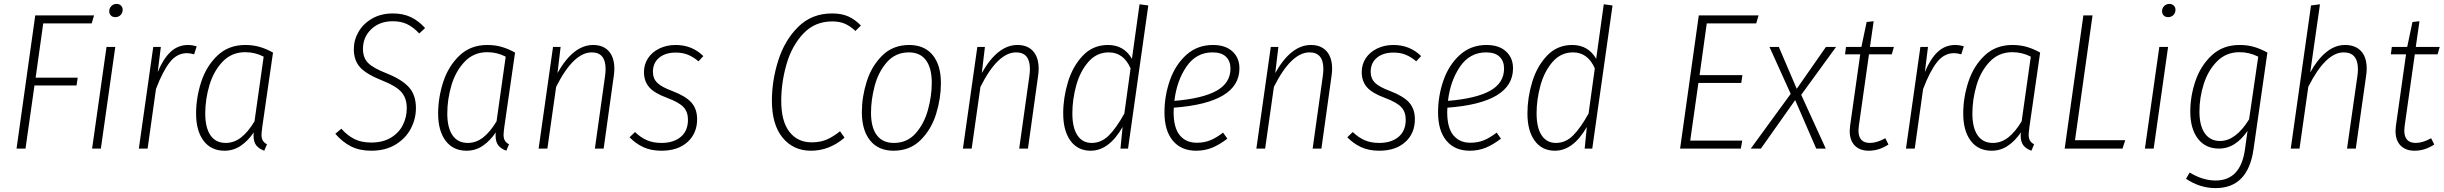

<svg xmlns="http://www.w3.org/2000/svg" viewBox="-20 -763 12551 986"><path d="M463 -684 451 -643H202L163 -364H379L373 -324H157L111 0H65L161 -684Z M572 -522 498 0H453L527 -522ZM541 -705Q541 -721 552 -732Q563 -743 579 -743Q592 -743 601 -734.5Q610 -726 610 -713Q610 -697 599.5 -686Q589 -675 572 -675Q558 -675 549.5 -683.5Q541 -692 541 -705Z M990 -525 977 -484Q957 -490 940 -490Q889 -490 852.5 -444Q816 -398 781 -306L738 0H693L767 -522H806L790 -393Q818 -461 856 -496.5Q894 -532 946 -532Q967 -532 990 -525Z M1382 -493 1327 -112Q1323 -80 1323 -71Q1323 -53 1329.5 -41.5Q1336 -30 1351 -22L1337 11Q1310 1 1296 -16.5Q1282 -34 1282 -68L1283 -83Q1254 -40 1216.5 -14.5Q1179 11 1133 11Q1064 11 1025.5 -40Q987 -91 987 -180Q987 -262 1013.5 -343Q1040 -424 1097 -478Q1154 -532 1239 -532Q1280 -532 1314 -522Q1348 -512 1382 -493ZM1034 -180Q1034 -107 1061 -68Q1088 -29 1139 -29Q1182 -29 1218 -57Q1254 -85 1287 -140L1334 -472Q1290 -495 1239 -495Q1170 -495 1123.5 -446.5Q1077 -398 1055.5 -325.5Q1034 -253 1034 -180Z M2163 -619 2133 -591Q2102 -624 2070.5 -639Q2039 -654 1997 -654Q1930 -654 1887 -613.5Q1844 -573 1844 -512Q1844 -466 1870.5 -439.5Q1897 -413 1966 -386Q2044 -355 2080 -315Q2116 -275 2116 -208Q2116 -153 2090 -103Q2064 -53 2012 -21Q1960 11 1886 11Q1826 11 1782 -11.5Q1738 -34 1702 -76L1733 -102Q1764 -67 1800 -49Q1836 -31 1886 -31Q1946 -31 1987.5 -56Q2029 -81 2049 -121.5Q2069 -162 2069 -207Q2069 -259 2041 -290.5Q2013 -322 1944 -349Q1863 -381 1830 -416.5Q1797 -452 1797 -511Q1797 -558 1821.5 -600Q1846 -642 1891.5 -668Q1937 -694 1998 -694Q2050 -694 2090 -675Q2130 -656 2163 -619Z M2625 -493 2570 -112Q2566 -80 2566 -71Q2566 -53 2572.5 -41.5Q2579 -30 2594 -22L2580 11Q2553 1 2539 -16.5Q2525 -34 2525 -68L2526 -83Q2497 -40 2459.5 -14.5Q2422 11 2376 11Q2307 11 2268.5 -40Q2230 -91 2230 -180Q2230 -262 2256.5 -343Q2283 -424 2340 -478Q2397 -532 2482 -532Q2523 -532 2557 -522Q2591 -512 2625 -493ZM2277 -180Q2277 -107 2304 -68Q2331 -29 2382 -29Q2425 -29 2461 -57Q2497 -85 2530 -140L2577 -472Q2533 -495 2482 -495Q2413 -495 2366.5 -446.5Q2320 -398 2298.5 -325.5Q2277 -253 2277 -180Z M3135 -410Q3135 -393 3132 -373L3080 0H3035L3087 -371Q3090 -392 3090 -409Q3090 -494 3019 -494Q2925 -494 2836 -317L2791 0H2746L2820 -522H2859L2843 -388Q2924 -532 3026 -532Q3078 -532 3106.5 -500Q3135 -468 3135 -410Z M3592 -475 3567 -448Q3540 -471 3512.5 -482Q3485 -493 3450 -493Q3397 -493 3365 -466.5Q3333 -440 3333 -394Q3333 -360 3355 -338Q3377 -316 3434 -295Q3502 -269 3531 -236Q3560 -203 3560 -151Q3560 -78 3510.5 -33.5Q3461 11 3377 11Q3323 11 3283.5 -7.5Q3244 -26 3213 -58L3241 -85Q3270 -57 3302 -43Q3334 -29 3377 -29Q3439 -29 3476 -60Q3513 -91 3513 -148Q3513 -188 3490.5 -212.5Q3468 -237 3407 -260Q3341 -284 3314 -315Q3287 -346 3287 -393Q3287 -432 3307.5 -463.5Q3328 -495 3365.5 -513.5Q3403 -532 3450 -532Q3534 -532 3592 -475Z M4401 -632 4373 -604Q4345 -630 4318 -641.5Q4291 -653 4254 -653Q4164 -653 4105 -590Q4046 -527 4019 -433Q3992 -339 3992 -245Q3992 -140 4034 -86Q4076 -32 4148 -32Q4193 -32 4226 -46.5Q4259 -61 4294 -89L4317 -56Q4239 11 4145 11Q4054 11 3999 -56Q3944 -123 3944 -246Q3944 -350 3977 -453.5Q4010 -557 4079.5 -625.5Q4149 -694 4253 -694Q4302 -694 4336.5 -678.5Q4371 -663 4401 -632Z M4406 -187Q4406 -265 4431 -344.5Q4456 -424 4511 -478Q4566 -532 4649 -532Q4727 -532 4769.5 -480.5Q4812 -429 4812 -336Q4812 -258 4787.5 -178.5Q4763 -99 4708 -44Q4653 11 4569 11Q4491 11 4448.5 -41.5Q4406 -94 4406 -187ZM4765 -338Q4765 -414 4735 -454Q4705 -494 4648 -494Q4579 -494 4535 -444Q4491 -394 4472 -322.5Q4453 -251 4453 -184Q4453 -108 4483 -68.5Q4513 -29 4570 -29Q4639 -29 4682.5 -78.5Q4726 -128 4745.5 -199Q4765 -270 4765 -338Z M5314 -410Q5314 -393 5311 -373L5259 0H5214L5266 -371Q5269 -392 5269 -409Q5269 -494 5198 -494Q5104 -494 5015 -317L4970 0H4925L4999 -522H5038L5022 -388Q5103 -532 5205 -532Q5257 -532 5285.5 -500Q5314 -468 5314 -410Z M5877 -735 5773 0H5734L5745 -111Q5675 11 5581 11Q5515 11 5477.5 -40Q5440 -91 5440 -181Q5440 -261 5464.5 -342Q5489 -423 5541 -477.5Q5593 -532 5670 -532Q5752 -532 5793 -461L5832 -741ZM5487 -181Q5487 -107 5513 -68Q5539 -29 5586 -29Q5636 -29 5674.5 -67.5Q5713 -106 5754 -180L5786 -412Q5750 -494 5674 -494Q5612 -494 5569.5 -445.5Q5527 -397 5507 -324.5Q5487 -252 5487 -181Z M6008 -210Q6007 -202 6007 -187Q6007 -107 6038.5 -68.5Q6070 -30 6126 -30Q6164 -30 6195 -42.5Q6226 -55 6261 -82L6283 -51Q6243 -20 6205 -4.5Q6167 11 6123 11Q6046 11 6003 -40.5Q5960 -92 5960 -186Q5960 -270 5987.5 -349.5Q6015 -429 6071.5 -480.5Q6128 -532 6209 -532Q6273 -532 6309 -499Q6345 -466 6345 -412Q6345 -235 6008 -210ZM6011 -245Q6156 -257 6227.5 -297Q6299 -337 6299 -411Q6299 -449 6276 -471.5Q6253 -494 6207 -494Q6123 -494 6073 -421Q6023 -348 6011 -245Z M6821 -410Q6821 -393 6818 -373L6766 0H6721L6773 -371Q6776 -392 6776 -409Q6776 -494 6705 -494Q6611 -494 6522 -317L6477 0H6432L6506 -522H6545L6529 -388Q6610 -532 6712 -532Q6764 -532 6792.5 -500Q6821 -468 6821 -410Z M7278 -475 7253 -448Q7226 -471 7198.5 -482Q7171 -493 7136 -493Q7083 -493 7051 -466.5Q7019 -440 7019 -394Q7019 -360 7041 -338Q7063 -316 7120 -295Q7188 -269 7217 -236Q7246 -203 7246 -151Q7246 -78 7196.5 -33.5Q7147 11 7063 11Q7009 11 6969.5 -7.5Q6930 -26 6899 -58L6927 -85Q6956 -57 6988 -43Q7020 -29 7063 -29Q7125 -29 7162 -60Q7199 -91 7199 -148Q7199 -188 7176.5 -212.5Q7154 -237 7093 -260Q7027 -284 7000 -315Q6973 -346 6973 -393Q6973 -432 6993.5 -463.5Q7014 -495 7051.5 -513.5Q7089 -532 7136 -532Q7220 -532 7278 -475Z M7413 -210Q7412 -202 7412 -187Q7412 -107 7443.5 -68.5Q7475 -30 7531 -30Q7569 -30 7600 -42.5Q7631 -55 7666 -82L7688 -51Q7648 -20 7610 -4.5Q7572 11 7528 11Q7451 11 7408 -40.5Q7365 -92 7365 -186Q7365 -270 7392.5 -349.5Q7420 -429 7476.5 -480.5Q7533 -532 7614 -532Q7678 -532 7714 -499Q7750 -466 7750 -412Q7750 -235 7413 -210ZM7416 -245Q7561 -257 7632.5 -297Q7704 -337 7704 -411Q7704 -449 7681 -471.5Q7658 -494 7612 -494Q7528 -494 7478 -421Q7428 -348 7416 -245Z M8261 -735 8157 0H8118L8129 -111Q8059 11 7965 11Q7899 11 7861.5 -40Q7824 -91 7824 -181Q7824 -261 7848.5 -342Q7873 -423 7925 -477.5Q7977 -532 8054 -532Q8136 -532 8177 -461L8216 -741ZM7871 -181Q7871 -107 7897 -68Q7923 -29 7970 -29Q8020 -29 8058.5 -67.5Q8097 -106 8138 -180L8170 -412Q8134 -494 8058 -494Q7996 -494 7953.5 -445.5Q7911 -397 7891 -324.5Q7871 -252 7871 -181Z M9011 -684 8999 -643H8745L8708 -377H8928L8922 -337H8702L8660 -41H8927L8920 0H8608L8704 -684Z M9409 -522 9230 -276 9356 0H9307L9199 -249L9023 0H8971L9176 -281L9067 -522H9115L9207 -307L9357 -522Z M9526 -117Q9524 -99 9524 -93Q9524 -29 9583 -29Q9618 -29 9662 -53L9678 -21Q9630 11 9577 11Q9531 11 9505 -15.5Q9479 -42 9479 -91Q9479 -99 9481 -117L9533 -484H9455L9460 -522H9539L9566 -650L9602 -654L9583 -522H9706L9695 -484H9578Z M10065 -525 10052 -484Q10032 -490 10015 -490Q9964 -490 9927.5 -444Q9891 -398 9856 -306L9813 0H9768L9842 -522H9881L9865 -393Q9893 -461 9931 -496.5Q9969 -532 10021 -532Q10042 -532 10065 -525Z M10457 -493 10402 -112Q10398 -80 10398 -71Q10398 -53 10404.5 -41.5Q10411 -30 10426 -22L10412 11Q10385 1 10371 -16.5Q10357 -34 10357 -68L10358 -83Q10329 -40 10291.5 -14.5Q10254 11 10208 11Q10139 11 10100.5 -40Q10062 -91 10062 -180Q10062 -262 10088.5 -343Q10115 -424 10172 -478Q10229 -532 10314 -532Q10355 -532 10389 -522Q10423 -512 10457 -493ZM10109 -180Q10109 -107 10136 -68Q10163 -29 10214 -29Q10257 -29 10293 -57Q10329 -85 10362 -140L10409 -472Q10365 -495 10314 -495Q10245 -495 10198.5 -446.5Q10152 -398 10130.5 -325.5Q10109 -253 10109 -180Z M10726 -684 10636 -43H10894L10880 0H10583L10679 -684Z M11114 -522 11040 0H10995L11069 -522ZM11083 -705Q11083 -721 11094 -732Q11105 -743 11121 -743Q11134 -743 11143 -734.5Q11152 -726 11152 -713Q11152 -697 11141.5 -686Q11131 -675 11114 -675Q11100 -675 11091.5 -683.5Q11083 -692 11083 -705Z M11624 -493 11553 2Q11525 203 11358 203Q11277 203 11206 155L11225 123Q11292 164 11358 164Q11487 164 11509 3L11522 -91Q11494 -49 11457 -24.5Q11420 0 11375 0Q11306 0 11267 -51Q11228 -102 11228 -190Q11228 -270 11255 -348.5Q11282 -427 11339 -479.5Q11396 -532 11481 -532Q11522 -532 11556 -522Q11590 -512 11624 -493ZM11275 -190Q11275 -118 11302.5 -78.5Q11330 -39 11381 -39Q11461 -39 11530 -150L11577 -472Q11531 -495 11481 -495Q11412 -495 11365.5 -448Q11319 -401 11297 -331Q11275 -261 11275 -190Z M12134 -411Q12134 -394 12131 -374L12078 0H12033L12086 -371Q12089 -391 12089 -407Q12089 -494 12016 -494Q11923 -494 11834 -317L11789 0H11744L11848 -735L11894 -741L11844 -391Q11880 -457 11925.5 -494.5Q11971 -532 12023 -532Q12076 -532 12105 -500.5Q12134 -469 12134 -411Z M12329 -117Q12327 -99 12327 -93Q12327 -29 12386 -29Q12421 -29 12465 -53L12481 -21Q12433 11 12380 11Q12334 11 12308 -15.5Q12282 -42 12282 -91Q12282 -99 12284 -117L12336 -484H12258L12263 -522H12342L12369 -650L12405 -654L12386 -522H12509L12498 -484H12381Z"/></svg>

Font: Fira Sans Condensed ExtraLight
Style: Italic
Weight: 275
Width: 3
Italic angle: -8°
Designer: Carrois Corporate & Edenspiekermann AG
Foundry: Carrois Corporate GbR & Edenspiekermann AG
Version: Version 4.203